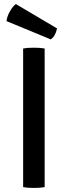

<svg xmlns="http://www.w3.org/2000/svg" viewBox="-20 -922 334 946"><path d="M94 0V-683Q114 -687 146.5 -687Q179 -687 200 -683V0Q179 4 146.5 4Q114 4 94 0ZM58 -902 261 -782Q253 -743 230 -728L12 -818Q15 -842 29 -866.5Q43 -891 58 -902Z"/></svg>

Font: Signika
Style: Regular
Weight: 400
Designer: Anna Giedrys
Foundry: Anna Giedrys
Version: Version 1.001